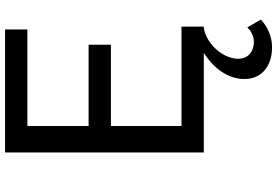

<svg xmlns="http://www.w3.org/2000/svg" viewBox="-184 -622 1069 740"><g transform="rotate(-90 350.0 -251.5)"><path d="M416 156C416 227 470 263 538 263C582 263 618 245 645 220L615 168C601 181 583 193 559 193C526 193 494 174 494 133C494 72 554 8 614 0H618V-86H235V-358H548V-444H235V-680H607V-766H133V0H517C467 31 416 86 416 156Z"/></g></svg>

Font: Kawkab Mono Light
Style: Bold
Weight: 400
Monospace: yes
Designer: Abdullah Arif
Foundry: Abdullah Arif
Version: Version 1.000;PS 000.500;hotconv 1.0.88;makeotf.lib2.5.64775